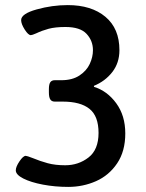

<svg xmlns="http://www.w3.org/2000/svg" viewBox="-20 -727 575 754"><path d="M42 -58Q42 -72 56.5 -93.5Q71 -115 81 -115Q86 -115 109 -106Q138 -94 167.5 -86Q197 -78 236 -78Q288 -78 327.5 -108.5Q367 -139 367 -205Q367 -271 331.5 -299.5Q296 -328 226 -328H195Q183 -328 177.5 -336.5Q172 -345 172 -364V-377Q172 -396 177.5 -404Q183 -412 195 -412H221Q264 -412 292 -430.5Q320 -449 332.5 -476Q345 -503 345 -530Q345 -567 320 -594Q295 -621 237 -621Q197 -621 171 -614Q145 -607 122 -596Q106 -589 101 -589Q91 -589 77 -611Q63 -633 63 -648Q63 -673 124 -690Q185 -707 246 -707Q339 -707 394 -661Q449 -615 449 -530Q449 -480 421 -444Q393 -408 349 -390V-386Q401 -370 436.5 -321.5Q472 -273 472 -203Q472 -133 440 -85.5Q408 -38 357 -15.5Q306 7 248 7Q196 7 148.5 -2Q101 -11 71.5 -26Q42 -41 42 -58Z"/></svg>

Font: Asap-Medium
Style: Regular
Weight: 500
Designer: Pablo Cosgaya
Foundry: Omnibus-Type
Version: Version 2.000; ttfautohint (v1.8)